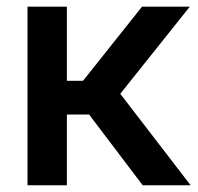

<svg xmlns="http://www.w3.org/2000/svg" viewBox="-20 -549 586 569"><path d="M61.5 0V-529.3H178.2V-309.6H226.1L400.9 -529.3H542.5L336.4 -271L544.9 0H402.8L244.1 -209.5H178.2V0Z"/></svg>

Font: Inter Cardless Tabular Medium
Style: Regular
Weight: 500
Designer: Rasmus Andersson
Foundry: rsms
Version: Version 4.000;git-4fc901f